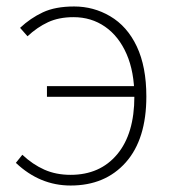

<svg xmlns="http://www.w3.org/2000/svg" viewBox="-20 -560 532 593"><path d="M29 -57 49 -82Q81 -52 117 -36Q153 -20 198 -20Q289 -20 342 -83.5Q395 -147 395 -262Q395 -338 371 -393Q347 -448 304.5 -477.5Q262 -507 207 -507Q162 -507 128.5 -491.5Q95 -476 65 -448L42 -474Q74 -504 112.5 -522Q151 -540 209 -540Q269 -540 320 -510Q373 -479 402.5 -416.5Q432 -354 432 -262Q432 -130 368.5 -58.5Q305 13 198 13Q103 13 29 -57ZM125 -294H406V-261H125Z"/></svg>

Font: Merged Yaku Han JP Thin
Style: Regular
Weight: 250
Designer: Ryoko NISHIZUKA 西塚涼子 (kana, bopomofo & ideographs); Paul D. Hunt (Latin, Greek & Cyrillic); Sandoll Communications 산돌커뮤니
Foundry: Adobe
Version: Version 2.004